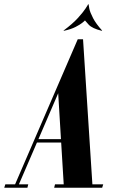

<svg xmlns="http://www.w3.org/2000/svg" viewBox="-75 -884 596 904"><path d="M-55 0 -50 -16H-4L291 -699H316L360 -16H411L406 0H180L184 -16H225L213 -213H99L14 -16H58L54 0ZM199 -445 106 -229H212ZM226 -739 224 -740Q267 -772 291.5 -799Q316 -826 327.5 -843.5Q339 -861 340 -864H342L326 -789Q325 -787 313.5 -777.5Q302 -768 280.5 -757Q259 -746 226 -739ZM404 -739Q359 -750 342.5 -768Q326 -786 324 -789L340 -864H342Q342 -861 345.5 -843.5Q349 -826 363 -799Q377 -772 406 -740Z"/></svg>

Font: Emberly Black
Style: Italic
Weight: 900
Italic angle: -12°
Designer: Rajesh Rajput
Foundry: Rajesh Rajput
Version: Version 1.000